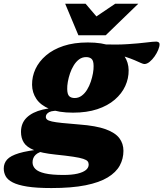

<svg xmlns="http://www.w3.org/2000/svg" viewBox="-108 -736 849 997"><path d="M641.5 -403.5Q636 -403.5 623.2 -409.2Q610.5 -415 590.8 -423.5Q571 -432 544.8 -440.5Q518.5 -449 486 -454.8Q453.5 -460.5 415 -460.5L426 -505.5Q499.5 -503 555.8 -506.8Q612 -510.5 649.8 -515.2Q687.5 -520 703.5 -520Q709.5 -520 715 -516.8Q720.5 -513.5 720.5 -505.5Q720.5 -494 713.5 -477Q706.5 -460 694.8 -443.2Q683 -426.5 669 -415Q655 -403.5 641.5 -403.5ZM280 -227Q300 -227 316.2 -239Q332.5 -251 344.2 -270.2Q356 -289.5 363.5 -312Q371 -334.5 374.8 -356Q378.5 -377.5 378 -393Q378 -420.5 367.8 -430Q357.5 -439.5 339.5 -439.5Q318.5 -439.5 302.5 -427.5Q286.5 -415.5 274.8 -396.2Q263 -377 255.5 -354.8Q248 -332.5 244.2 -311Q240.5 -289.5 241 -273.5Q241.5 -246 251.5 -236.5Q261.5 -227 280 -227ZM348 -515.5Q423 -515.5 469.5 -496.5Q516 -477.5 537.8 -444.8Q559.5 -412 560 -371.5Q560.5 -329 542.5 -289.5Q524.5 -250 488 -218.5Q451.5 -187 397.2 -169Q343 -151 271 -151Q196.5 -151 149.8 -170.2Q103 -189.5 81 -222.2Q59 -255 58.5 -295.5Q58 -338.5 76.2 -377.8Q94.5 -417 131 -448.2Q167.5 -479.5 221.8 -497.5Q276 -515.5 348 -515.5ZM159 240.5Q82 240.5 33.2 232.8Q-15.5 225 -42 211.2Q-68.5 197.5 -78.5 179Q-88.5 160.5 -88.5 139Q-88.5 112 -71.2 92.5Q-54 73 -9.5 59.5Q35 46 117 38L133.5 38.5L129 47Q110.5 49.5 97.8 54.8Q85 60 77 67.8Q69 75.5 65 85.2Q61 95 61 107Q61 126.5 75.5 141.2Q90 156 125 164.2Q160 172.5 221.5 172.5Q264.5 172.5 293.8 165.8Q323 159 337.8 147Q352.5 135 352.5 118.5Q352.5 108.5 347 101.5Q341.5 94.5 324.2 88.8Q307 83 272.2 77.8Q237.5 72.5 179 66.5Q107.5 59 69 43.5Q30.5 28 15.8 4.5Q1 -19 1 -51Q1 -96.5 30.5 -125.2Q60 -154 114.2 -167Q168.5 -180 242 -177.5L219.5 -160.5Q165.5 -163.5 147.8 -154Q130 -144.5 130 -129Q130 -121 136.5 -115.2Q143 -109.5 161.5 -105.2Q180 -101 214.2 -97.5Q248.5 -94 304 -89.5Q391 -83 441 -64.8Q491 -46.5 512 -18.2Q533 10 533 47Q533 88.5 513.8 123.8Q494.5 159 451.5 185.2Q408.5 211.5 336.5 226Q264.5 240.5 159 240.5ZM610 -716.5 441 -553H299L230.5 -716.5H336.5L409.5 -631H363.5L490 -716.5Z"/></svg>

Font: Newsreader 9pt ExtraBold
Style: Italic
Weight: 800
Italic angle: -17°
Designer: Hugues Gentile
Foundry: Production Type
Version: Version 1.003